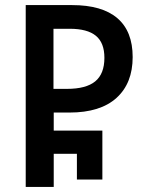

<svg xmlns="http://www.w3.org/2000/svg" viewBox="-20 -734 580 754"><path d="M81 -714H263Q381 -714 441 -662.5Q501 -611 501 -510Q501 -407 437.5 -349.5Q374 -292 253 -292H191V-221H382V-29H282V-130H191V0H81ZM243 -385Q318 -385 354 -414.5Q390 -444 390 -507Q390 -566 356.5 -593.5Q323 -621 254 -621H190V-385Z"/></svg>

Font: Noto Sans Georgian Medium Narrow
Style: Regular
Weight: 500
Width: 4
Designer: Monotype Design team
Foundry: Monotype Imaging Inc.
Version: Version 1.000